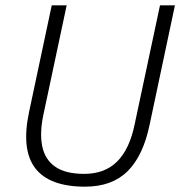

<svg xmlns="http://www.w3.org/2000/svg" viewBox="-20 -688 676 720"><path d="M299 12Q165 12 112 -57.5Q59 -127 89 -268L174 -668H230L143 -259Q128 -189 138.5 -139Q149 -89 187.5 -62.5Q226 -36 296 -36Q373 -36 419.5 -82.5Q466 -129 485 -222L580 -668H636L541 -220Q517 -104 458.5 -46Q400 12 299 12Z"/></svg>

Font: Atkinson Hyperlegible Mono ExtraLight
Style: Italic
Weight: 200
Italic angle: -12°
Monospace: yes
Designer: Elliott Scott, Megan Eiswerth, Linus Boman, Theodore Petrosky, Letters from Sweden
Foundry: Applied Design Works, Letters from Sweden
Version: Version 2.001